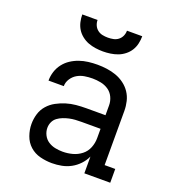

<svg xmlns="http://www.w3.org/2000/svg" viewBox="-137 -855 874 969"><g transform="rotate(20 300.0 -371.0)"><path d="M251 8Q219 8 187.5 0Q156 -8 132.5 -29Q109 -50 98 -81Q87 -112 87 -143Q87 -171 95 -197.5Q103 -224 121 -244.5Q139 -265 163 -278Q187 -291 213 -299Q239 -307 266 -309.5Q293 -312 321 -312H423V-365Q423 -388 413 -409Q403 -430 384.5 -442.5Q366 -455 343.5 -459.5Q321 -464 299 -464Q277 -464 256 -460.5Q235 -457 217 -446.5Q199 -436 187 -417.5Q175 -399 175 -378Q175 -378 175 -378Q175 -378 175 -378H93Q93 -378 93 -378.5Q93 -379 93 -379Q93 -403 100.5 -426.5Q108 -450 123 -469.5Q138 -489 158.5 -502.5Q179 -516 202 -524Q225 -532 249.5 -535Q274 -538 299 -538Q324 -538 349.5 -534.5Q375 -531 399 -522.5Q423 -514 444 -498.5Q465 -483 479 -462Q493 -441 499 -416Q505 -391 505 -365V-74H562V0H423V-90Q412 -66 393.5 -46.5Q375 -27 352 -14.5Q329 -2 303 3Q277 8 251 8ZM282 -65Q309 -65 335 -72Q361 -79 382 -95.5Q403 -112 413 -137Q423 -162 423 -189V-239H321Q304 -239 288 -238Q272 -237 256 -233.5Q240 -230 224.5 -224Q209 -218 196 -208.5Q183 -199 176 -184Q169 -169 169 -152Q169 -132 178.5 -113.5Q188 -95 205 -84Q222 -73 242 -69Q262 -65 282 -65ZM300 -610Q280 -610 259.5 -613Q239 -616 220.5 -623Q202 -630 185.5 -643Q169 -656 158.5 -673Q148 -690 143.5 -710Q139 -730 139 -750H221Q221 -735 227 -721.5Q233 -708 244.5 -699Q256 -690 270.5 -687Q285 -684 300 -684Q315 -684 329.5 -687Q344 -690 355.5 -699Q367 -708 373 -721.5Q379 -735 379 -750H461Q461 -730 456.5 -710Q452 -690 441.5 -673Q431 -656 414.5 -643Q398 -630 379.5 -623Q361 -616 340.5 -613Q320 -610 300 -610Z"/></g></svg>

Font: Iosevka Curly Slab Extended
Style: Regular
Weight: 400
Width: 7
Monospace: yes
Designer: Belleve Invis
Foundry: Belleve Invis
Version: Version 11.1.0; ttfautohint (v1.8.3)